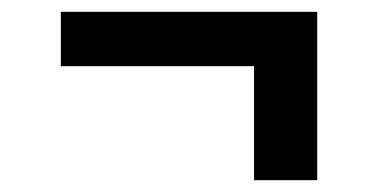

<svg xmlns="http://www.w3.org/2000/svg" viewBox="-20 -406 640 325"><path d="M410 -101V-294H83V-386H517V-101Z"/></svg>

Font: Iosevka SS04 Semibold Extended
Style: Regular
Weight: 600
Width: 7
Monospace: yes
Designer: Belleve Invis
Foundry: Belleve Invis
Version: Version 19.0.0; ttfautohint (v1.8.4)